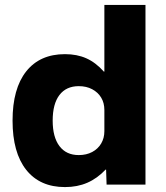

<svg xmlns="http://www.w3.org/2000/svg" viewBox="-20 -750 673 780"><path d="M244 10Q142 10 86.5 -60Q31 -130 31 -260Q31 -390 86.5 -460Q142 -530 244 -530Q293 -530 331 -513Q369 -496 402 -459H404V-730H571V0H413L411 -61H409Q375 -25 334.5 -7.5Q294 10 244 10ZM300 -120Q331 -120 354.5 -132.5Q378 -145 391 -167Q404 -189 404 -217V-303Q404 -332 391 -353.5Q378 -375 354.5 -387.5Q331 -400 300 -400Q249 -400 221.5 -364Q194 -328 194 -260Q194 -193 221.5 -156.5Q249 -120 300 -120Z"/></svg>

Font: M PLUS 1 Thin ExtraBold
Style: Regular
Weight: 800
Version: Version 1.001